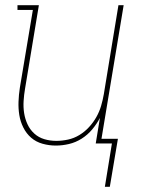

<svg xmlns="http://www.w3.org/2000/svg" viewBox="-20 -550 540 736"><path d="M382 166 409 0H347L363 -98Q351 -75 333.5 -54Q316 -33 293 -18.5Q270 -4 244.5 2Q219 8 194 8Q168 8 143 1Q118 -6 99.5 -22Q81 -38 69.5 -61Q58 -84 54 -109Q50 -134 51 -160.5Q52 -187 56 -213L106 -512H47V-530H129L76 -210Q72 -187 70.5 -163Q69 -139 72.5 -116.5Q76 -94 85.5 -73.5Q95 -53 111.5 -38Q128 -23 150 -16.5Q172 -10 196 -10Q218 -10 241 -15Q264 -20 284.5 -32.5Q305 -45 321.5 -63Q338 -81 349.5 -101.5Q361 -122 367.5 -144Q374 -166 378 -189L434 -530H454L369 -18H432L401 166Z"/></svg>

Font: Iosevka Slab Thin
Style: Italic
Weight: 100
Italic angle: -9°
Monospace: yes
Designer: Belleve Invis
Foundry: Belleve Invis
Version: Version 11.1.1; ttfautohint (v1.8.3)